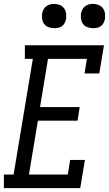

<svg xmlns="http://www.w3.org/2000/svg" viewBox="-38 -968 561 988"><path d="M-18 0V-70H32L131 -665H90V-735H497L473 -590H397L409 -665H209L168 -417H372L361 -347H157L111 -70H311L323 -145H399L375 0ZM441 -823Q426 -823 412 -828Q398 -833 389.5 -844.5Q381 -856 379 -870.5Q377 -885 379 -900Q381 -910 386.5 -920Q392 -930 401 -936.5Q410 -943 420 -945.5Q430 -948 441 -948Q456 -948 469.5 -942.5Q483 -937 491.5 -925.5Q500 -914 502 -899.5Q504 -885 502 -870Q500 -860 495 -850Q490 -840 481 -833.5Q472 -827 461.5 -825Q451 -823 441 -823ZM241 -823Q226 -823 212 -828Q198 -833 189.5 -844.5Q181 -856 179 -870.5Q177 -885 179 -900Q181 -910 186.5 -920Q192 -930 201 -936.5Q210 -943 220 -945.5Q230 -948 241 -948Q256 -948 269.5 -942.5Q283 -937 291.5 -925.5Q300 -914 302 -899.5Q304 -885 302 -870Q300 -860 295 -850Q290 -840 281 -833.5Q272 -827 261.5 -825Q251 -823 241 -823Z"/></svg>

Font: Iosevka Gothic
Style: Italic
Weight: 400
Italic angle: -9°
Monospace: yes
Designer: Belleve Invis
Foundry: Belleve Invis
Version: Version 15.5.1; ttfautohint (v1.8.4)